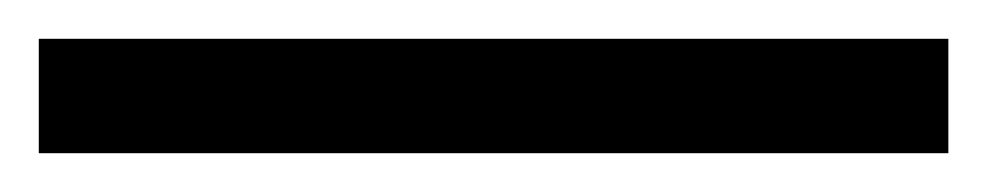

<svg xmlns="http://www.w3.org/2000/svg" viewBox="-25 63 509 99"><path d="M-5 142V83H464V142Z"/></svg>

Font: Noto Serif Tibetan
Style: Bold
Weight: 700
Designer: Monotype Design Team
Foundry: Monotype Imaging Inc.
Version: Version 2.103; ttfautohint (v1.8.4.7-5d5b)